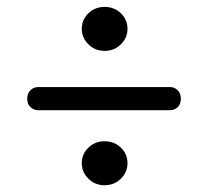

<svg xmlns="http://www.w3.org/2000/svg" viewBox="-20 -633 608 568"><path d="M289.2 -482.5Q260.9 -482.5 241.4 -502Q221.9 -521.4 221.9 -547.7Q221.9 -574.6 241.4 -593.6Q260.9 -612.6 289.2 -612.6Q318.2 -612.6 337.7 -593.6Q357.2 -574.6 357.2 -547.7Q357.2 -521.4 337.7 -502Q318.2 -482.5 289.2 -482.5ZM60.5 -341Q60.5 -357 70.2 -366.2Q80 -375.5 93.5 -375.5H483Q496 -375.5 505.5 -366.2Q515 -357 515 -341Q515 -324.5 505.5 -315.8Q496 -307 483 -307H93Q80 -307 70.2 -316Q60.5 -325 60.5 -341ZM289.2 -85Q260.9 -85 241.4 -104.5Q221.9 -123.9 221.9 -150.2Q221.9 -177.1 241.4 -196.1Q260.9 -215.1 289.2 -215.1Q318.2 -215.1 337.7 -196.1Q357.2 -177.1 357.2 -150.2Q357.2 -123.9 337.7 -104.5Q318.2 -85 289.2 -85Z"/></svg>

Font: Fraunces 9pt
Style: Bold
Weight: 700
Version: Version 1.000;[b76b70a41]